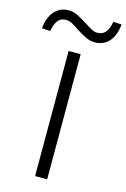

<svg xmlns="http://www.w3.org/2000/svg" viewBox="-200 -983 686 1045"><g transform="rotate(15 143.5 -460.5)"><path d="M109 0V-705H177V0ZM-16 -784 -63 -787Q-57 -850 -26 -884.5Q5 -919 53 -919Q80 -919 105.5 -906Q131 -893 158 -876Q182 -860 199.5 -850.5Q217 -841 234 -841Q263 -841 279.5 -861Q296 -881 303 -921L350 -919Q344 -855 313 -821Q282 -787 234 -787Q207 -787 181.5 -799.5Q156 -812 128 -830Q106 -846 87.5 -855.5Q69 -865 52 -865Q23 -865 7 -844.5Q-9 -824 -16 -784Z"/></g></svg>

Font: Nunito Sans 8pt Light
Style: Regular
Weight: 300
Version: Version 3.101;gftools[0.9.27]